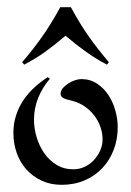

<svg xmlns="http://www.w3.org/2000/svg" viewBox="-20 -496 363 532"><path d="M306.2 -144Q306.2 -109.9 294.9 -80.6Q283.7 -51.3 263.2 -29.8Q242.7 -8.3 214.1 3.9Q185.5 16.1 150.9 16.1Q120.1 16.1 95.5 4.6Q70.8 -6.8 53.2 -26.4Q35.6 -45.9 26.4 -72Q17.1 -98.1 17.1 -127.9Q17.1 -152.8 24.2 -175.3Q31.2 -197.8 43.9 -217Q56.6 -236.3 74.2 -252.7Q91.8 -269 112.3 -282.2L118.2 -277.8Q97.7 -253.9 85.9 -225.1Q74.2 -196.3 74.2 -164.1Q74.2 -140.6 81.3 -116.5Q88.4 -92.3 102.1 -72.3Q115.7 -52.2 136.2 -39.6Q156.7 -26.9 183.1 -26.9Q199.7 -26.9 214.4 -33.7Q229 -40.5 240 -52.2Q251 -64 257.6 -78.9Q264.2 -93.8 264.2 -109.9Q264.2 -125.5 259.5 -140.4Q254.9 -155.3 246.6 -168.2Q238.3 -181.2 226.6 -191.7Q214.8 -202.1 201.2 -209Q193.4 -212.9 186.3 -214.8Q179.2 -216.8 170.9 -219.2Q167.5 -219.7 163.6 -220.9Q159.7 -222.2 156.2 -223.9Q152.8 -225.6 150.4 -228.5Q147.9 -231.4 147.9 -235.8Q147.9 -244.6 154.3 -252Q160.6 -259.3 169.4 -264.9Q178.2 -270.5 188 -273.7Q197.8 -276.9 205.1 -276.9Q230 -276.9 249 -264.2Q268.1 -251.5 280.8 -231.9Q293.5 -212.4 299.8 -189Q306.2 -165.5 306.2 -144ZM41.5 -323.7Q56.6 -341.3 69.8 -358.2Q83 -375 95.7 -392.8Q108.4 -410.6 120.8 -430.9Q133.3 -451.2 147 -476.1H176.3Q189.9 -451.2 202.4 -430.9Q214.8 -410.6 227.5 -392.8Q240.2 -375 253.4 -358.2Q266.6 -341.3 281.7 -323.7L276.4 -316.9Q259.3 -325.7 245.4 -334.5Q231.4 -343.3 218 -352.8Q204.6 -362.3 190.9 -373Q177.2 -383.8 161.6 -397Q146 -383.8 132.3 -373Q118.7 -362.3 105.2 -352.5Q91.8 -342.8 77.6 -334.2Q63.5 -325.7 46.9 -316.9Z"/></svg>

Font: Montez
Style: Regular
Weight: 400
Designer: Astigmatic (AOETI)
Foundry: Astigmatic (AOETI)
Version: Version 1.000